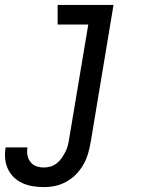

<svg xmlns="http://www.w3.org/2000/svg" viewBox="-75 -540 595 783"><path d="M105 223Q82 223 59.5 219.5Q37 216 17 207Q-3 198 -18.5 183Q-34 168 -43 148.5Q-52 129 -54 106.5Q-56 84 -52 61H37Q34 77 37 93Q40 109 49.5 121Q59 133 73.5 138Q88 143 104 143Q118 143 131.5 139Q145 135 157 125.5Q169 116 177 104Q185 92 191.5 79.5Q198 67 201.5 53.5Q205 40 207 26L285 -440H160V-520H388L295 39Q291 62 284.5 85Q278 108 266 129.5Q254 151 236.5 169.5Q219 188 196.5 200.5Q174 213 151 218Q128 223 105 223Z"/></svg>

Font: Iosevka SS18 Medium
Style: Italic
Weight: 500
Italic angle: -9°
Monospace: yes
Designer: Belleve Invis
Foundry: Belleve Invis
Version: Version 25.1.1; ttfautohint (v1.8.4)